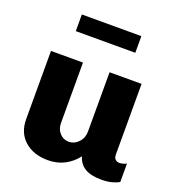

<svg xmlns="http://www.w3.org/2000/svg" viewBox="-135 -845 889 964"><g transform="rotate(20 310.0 -363.0)"><path d="M226 -188Q226 -156 245.5 -134.5Q265 -113 293 -113Q324 -113 346 -136.5Q368 -160 368 -194V-511H539V-133Q539 -116 548 -108Q557 -100 569 -100Q587 -100 607 -110V-12Q595 -4 571 3Q547 10 513 10Q456 10 424.5 -9.5Q393 -29 382 -67Q356 -32 316.5 -11Q277 10 227 10Q150 10 102.5 -32Q55 -74 55 -147V-511H226ZM456 -736V-647H138V-736Z"/></g></svg>

Font: Chivo ExtraBold
Style: Regular
Weight: 800
Designer: Hector Gatti
Foundry: Omnibus-Type
Version: Version 1.007